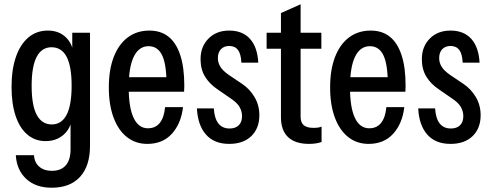

<svg xmlns="http://www.w3.org/2000/svg" viewBox="-20 -663 2291 898"><path d="M222 215Q147 215 102.5 173.5Q58 132 54 63H139Q141 97 163.5 116.5Q186 136 223 136Q265 136 287.5 110.5Q310 85 310 35V-112H317Q311 -62 277 -32.5Q243 -3 193 -3Q144 -3 108 -33.5Q72 -64 53 -121Q34 -178 34 -256Q34 -338 54.5 -397Q75 -456 113 -488Q151 -520 204 -520Q254 -520 286.5 -490Q319 -460 325 -408H318V-510H401V19Q401 113 354.5 164Q308 215 222 215ZM222 -81Q268 -81 291.5 -126Q315 -171 315 -262Q315 -353 291.5 -397.5Q268 -442 221 -442Q175 -442 151.5 -397Q128 -352 128 -261Q128 -170 152 -125.5Q176 -81 222 -81Z M669 10Q614 10 573.5 -22Q533 -54 511 -113.5Q489 -173 489 -254Q489 -337 512 -396.5Q535 -456 577.5 -488Q620 -520 679 -520Q732 -520 768 -491.5Q804 -463 823 -405.5Q842 -348 842 -262Q842 -255 841.5 -247.5Q841 -240 841 -234H547V-302H787L759 -265Q759 -361 738.5 -404Q718 -447 675 -447Q630 -447 606 -398.5Q582 -350 582 -254Q582 -160 605 -111.5Q628 -63 672 -63Q708 -63 728 -89Q748 -115 752 -162H836Q827 -85 784 -37.5Q741 10 669 10Z M1052 10Q982 10 943.5 -33.5Q905 -77 901 -156H980Q983 -109 1001.5 -85.5Q1020 -62 1054 -62Q1081 -62 1096.5 -77Q1112 -92 1112 -120Q1112 -142 1100.5 -162.5Q1089 -183 1057 -204L999 -244Q960 -270 939 -304.5Q918 -339 918 -386Q918 -445 955 -482.5Q992 -520 1052 -520Q1114 -520 1149 -481.5Q1184 -443 1188 -370H1109Q1107 -411 1093 -429.5Q1079 -448 1052 -448Q1028 -448 1013.5 -433Q999 -418 999 -391Q999 -370 1010.5 -351Q1022 -332 1051 -312L1112 -271Q1148 -247 1170.5 -209Q1193 -171 1193 -124Q1193 -63 1155.5 -26.5Q1118 10 1052 10Z M1426 10Q1361 10 1327.5 -21.5Q1294 -53 1294 -115V-602L1386 -643V-117Q1386 -90 1400.5 -77.5Q1415 -65 1446 -65Q1459 -65 1468.5 -66.5Q1478 -68 1484 -71V1Q1474 5 1458.5 7.5Q1443 10 1426 10ZM1227 -435V-510H1483V-435Z M1704 10Q1649 10 1608.5 -22Q1568 -54 1546 -113.5Q1524 -173 1524 -254Q1524 -337 1547 -396.5Q1570 -456 1612.5 -488Q1655 -520 1714 -520Q1767 -520 1803 -491.5Q1839 -463 1858 -405.5Q1877 -348 1877 -262Q1877 -255 1876.5 -247.5Q1876 -240 1876 -234H1582V-302H1822L1794 -265Q1794 -361 1773.5 -404Q1753 -447 1710 -447Q1665 -447 1641 -398.5Q1617 -350 1617 -254Q1617 -160 1640 -111.5Q1663 -63 1707 -63Q1743 -63 1763 -89Q1783 -115 1787 -162H1871Q1862 -85 1819 -37.5Q1776 10 1704 10Z M2087 10Q2017 10 1978.5 -33.5Q1940 -77 1936 -156H2015Q2018 -109 2036.5 -85.5Q2055 -62 2089 -62Q2116 -62 2131.5 -77Q2147 -92 2147 -120Q2147 -142 2135.5 -162.5Q2124 -183 2092 -204L2034 -244Q1995 -270 1974 -304.5Q1953 -339 1953 -386Q1953 -445 1990 -482.5Q2027 -520 2087 -520Q2149 -520 2184 -481.5Q2219 -443 2223 -370H2144Q2142 -411 2128 -429.5Q2114 -448 2087 -448Q2063 -448 2048.5 -433Q2034 -418 2034 -391Q2034 -370 2045.5 -351Q2057 -332 2086 -312L2147 -271Q2183 -247 2205.5 -209Q2228 -171 2228 -124Q2228 -63 2190.5 -26.5Q2153 10 2087 10Z"/></svg>

Font: Instrument Sans Condensed Medium
Style: Regular
Weight: 500
Width: 3
Designer: Rodrigo Fuenzalida
Foundry: fragTYPE
Version: Version 1.000;gftools[0.9.28]